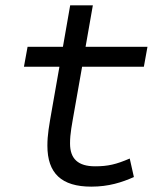

<svg xmlns="http://www.w3.org/2000/svg" viewBox="-20 -694 626 724"><path d="M324.2 9.8C390.1 9.8 439.5 -6.3 484.9 -26.4L469.2 -96.2C418 -74.2 387.2 -66.9 338.4 -66.9C274.4 -66.9 244.1 -95.2 244.1 -152.8C244.1 -191.4 250.5 -219.7 262.2 -287.1L289.6 -442.4H522.5L536.1 -517.6H302.7L330.1 -673.8H244.6L217.3 -517.6H84L70.3 -442.4H204.1L176.8 -287.1C164.6 -217.3 158.7 -186 158.7 -144.5C158.7 -40.5 211.9 9.8 324.2 9.8Z"/></svg>

Font: Cascadia Mono NF SemiLight
Style: Italic
Weight: 350
Italic angle: -10°
Monospace: yes
Designer: Aaron Bell
Foundry: Saja Typeworks
Version: Version 2404.023